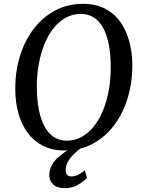

<svg xmlns="http://www.w3.org/2000/svg" viewBox="-20 -773 742 999"><path d="M316 10Q251.5 10 203.5 -14.5Q155.5 -39 123.8 -82.2Q92 -125.5 76 -182.5Q60 -239.5 59.5 -305Q58.5 -397.5 83 -478.5Q107.5 -559.5 154 -621.2Q200.5 -683 266 -718Q331.5 -753 412.5 -753Q478 -753 526 -728.2Q574 -703.5 605.2 -660Q636.5 -616.5 652 -560.2Q667.5 -504 668.5 -440.5Q669.5 -348.5 645.5 -267Q621.5 -185.5 575.2 -123.2Q529 -61 463.5 -25.5Q398 10 316 10ZM328 -41Q369.5 -41 405 -60.8Q440.5 -80.5 468.8 -116Q497 -151.5 516.8 -200.2Q536.5 -249 546.8 -307.5Q557 -366 556 -431Q555.5 -493 545.8 -542.8Q536 -592.5 516.8 -627.8Q497.5 -663 468.5 -681.8Q439.5 -700.5 400 -700.5Q358.5 -700.5 323 -681.2Q287.5 -662 259.2 -626.8Q231 -591.5 211.2 -543Q191.5 -494.5 181.2 -436.5Q171 -378.5 171.5 -314Q172.5 -251 182.5 -200.5Q192.5 -150 212 -114.5Q231.5 -79 260.5 -60Q289.5 -41 328 -41ZM315 206Q276 205.5 256.2 186Q236.5 166.5 236.5 139.5Q236.5 110.5 249 87.5Q261.5 64.5 281.5 46.5Q301.5 28.5 324.2 13.5Q347 -1.5 368 -13.5L391 -25L406 -7.5Q384 9.5 364.8 28.5Q345.5 47.5 333.8 68Q322 88.5 322 111Q322 129 329.8 137Q337.5 145 351 145Q369.5 145 386.8 136.5Q404 128 421 113L433 152.5Q414.5 172 384.2 189.2Q354 206.5 315 206Z"/></svg>

Font: Merriweather 20pt
Style: Italic
Weight: 400
Italic angle: -7.8°
Version: Version 2.101